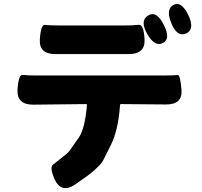

<svg xmlns="http://www.w3.org/2000/svg" viewBox="-20 -891 1040 987"><path d="M367 57Q293 107 258 25Q235 -31 252 -44Q285 -70 317 -96Q332 -108 339 -118Q363 -151 386 -185Q417 -232 427 -351Q427 -356 422 -356L152 -353Q66 -352 70 -430Q75 -509 97 -506Q119 -503 166 -503H821Q881 -503 893.5 -505.5Q906 -508 913 -430Q919 -353 833 -354L603 -356Q597 -356 597 -350Q588 -222 550 -146Q531 -109 513 -72Q505 -54 484 -34Q451 -1 412 25ZM737 -716Q698 -785 741 -811Q784 -838 821 -765Q859 -692 818 -670Q776 -648 737 -716ZM937 -719Q891 -699 861 -771Q831 -844 872 -866Q912 -887 948 -814Q983 -740 937 -719ZM723 -690Q728 -613 642 -613H265Q179 -613 185 -690Q190 -766 211.5 -763Q233 -760 295 -760H612Q665 -760 692 -763.5Q719 -767 723 -690Z"/></svg>

Font: Resource Han Rounded JP Heavy
Style: Regular
Weight: 900
Designer: Cyano Hao (round all glyphs); Ryoko NISHIZUKA 西塚涼子 (kana, bopomofo & ideographs); Paul D. Hunt (Latin, Greek & Cyrillic)
Foundry: Cyano Hao
Version: 0.990